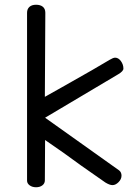

<svg xmlns="http://www.w3.org/2000/svg" viewBox="-20 -784 571 809"><path d="M94 -23V-730Q94 -746 104 -755Q114 -764 132 -764Q150 -764 160.5 -755.5Q171 -747 171 -730L169 -376L242 -417Q393 -502 442 -532Q457 -541 465 -541Q479 -541 489.5 -526.5Q500 -512 500 -495Q500 -484 478 -471L170 -288L482 -66Q492 -58 492 -44Q492 -29 479.5 -16.5Q467 -4 454 -4Q442 -4 424 -15L321 -87Q248 -141 170 -194L169 -24Q169 -11 158.5 -3Q148 5 132 5Q116 5 105 -3Q94 -11 94 -23Z"/></svg>

Font: Mali
Style: Regular
Weight: 400
Version: Version 1.000; ttfautohint (v1.6)